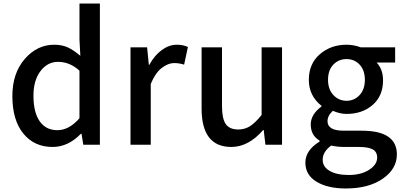

<svg xmlns="http://www.w3.org/2000/svg" viewBox="-20 -817 2274 1084"><path d="M277.3 12.7Q172.9 12.7 111.3 -63.5Q49.8 -139.6 49.8 -274.4Q49.8 -403.3 119.6 -483.9Q189.5 -564.5 286.1 -564.5Q330.1 -564.5 362.8 -549.3Q395.5 -534.2 433.6 -502L428.7 -592.8V-796.9H543.9V0H450.2L440.4 -61.5H436.5Q364.3 12.7 277.3 12.7ZM303.7 -82Q370.1 -82 428.7 -149.4V-418Q374 -467.8 307.6 -467.8Q248 -467.8 208.5 -415.5Q168.9 -363.3 168.9 -276.4Q168.9 -182.6 204.1 -132.3Q239.3 -82 303.7 -82Z M716.8 0V-549.8H810.5L820.3 -451.2H823.2Q852.5 -504.9 893.6 -534.7Q934.6 -564.5 978.5 -564.5Q1013.7 -564.5 1041 -551.8L1019.5 -452.1Q991.2 -460.9 964.8 -460.9Q927.7 -460.9 891.6 -432.1Q855.5 -403.3 831.1 -342.8V0Z M1286.1 12.7Q1118.2 12.7 1118.2 -204.1V-549.8H1233.4V-217.8Q1233.4 -146.5 1254.9 -116.2Q1276.4 -85.9 1325.2 -85.9Q1362.3 -85.9 1392.1 -105Q1421.9 -124 1457 -168V-549.8H1572.3V0H1478.5L1468.8 -83H1465.8Q1382.8 12.7 1286.1 12.7Z M1932.6 247.1Q1830.1 247.1 1767.1 209Q1704.1 170.9 1704.1 101.6Q1704.1 31.2 1784.2 -17.6V-23.4Q1734.4 -52.7 1734.4 -114.3Q1734.4 -170.9 1794.9 -215.8V-219.7Q1723.6 -276.4 1723.6 -366.2Q1723.6 -457 1785.6 -510.7Q1847.7 -564.5 1936.5 -564.5Q1976.6 -564.5 2016.6 -549.8H2210.9V-463.9H2106.4Q2142.6 -425.8 2142.6 -363.3Q2142.6 -275.4 2084 -224.6Q2025.4 -173.8 1936.5 -173.8Q1899.4 -173.8 1859.4 -191.4Q1829.1 -164.1 1829.1 -132.8Q1829.1 -79.1 1920.9 -79.1H2022.5Q2220.7 -79.1 2220.7 54.7Q2220.7 136.7 2141.1 191.9Q2061.5 247.1 1932.6 247.1ZM1832 -366.2Q1832 -312.5 1862.3 -280.3Q1892.6 -248 1936.5 -248Q1980.5 -248 2010.3 -280.3Q2040 -312.5 2040 -366.2Q2040 -419.9 2010.7 -451.7Q1981.4 -483.4 1936.5 -483.4Q1891.6 -483.4 1861.8 -452.1Q1832 -420.9 1832 -366.2ZM1949.2 170.9Q2018.6 170.9 2064 141.6Q2109.4 112.3 2109.4 73.2Q2109.4 40 2084 26.4Q2058.6 12.7 2005.9 12.7H1922.9Q1886.7 12.7 1849.6 4.9Q1801.8 40 1801.8 85Q1801.8 125 1841.3 147.9Q1880.9 170.9 1949.2 170.9Z"/></svg>

Font: Gen Shin Gothic Medium
Style: Regular
Weight: 500
Designer: [Source Han Sans]
Ryoko NISHIZUKA  (kana & ideographs); Paul D. Hunt (Latin, Greek & Cyrillic); Wenlong ZHANG  (bopomofo
Version: Version 1.002.20150607